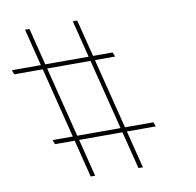

<svg xmlns="http://www.w3.org/2000/svg" viewBox="-249 -791 882 863"><g transform="rotate(-10 192.5 -359.5)"><path d="M206 -521 286.6 -200H406.2H416.2L423.6 -180H413.6H291.7L332.4 -18L334.7 -9H314.7L311.6 -20L271.4 -180H73.7L114.4 -18L116.7 -9H96.7L93.6 -20L53.4 -180H-26.4H-36.4L-43.8 -200H-33.8H48.4L-32.3 -521H-152.1H-162.1L-169.5 -541H-159.5H-37.3L-77.5 -701L-79.8 -710H-59.8L-56.8 -699L-17.1 -541H180.7L140.5 -701L138.2 -710H158.2L161.2 -699L200.9 -541H280.5H290.5L297.9 -521H287.9ZM185.7 -521H-12L68.6 -200H266.4Z"/></g></svg>

Font: Nordica Plus
Style: NordicaClassicUltraLightOpObl
Weight: 300
Version: Version 1